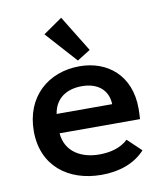

<svg xmlns="http://www.w3.org/2000/svg" viewBox="-81 -767 724 844"><g transform="rotate(-10 281.5 -344.5)"><path d="M289 -502 348 -539 249 -700 164 -641ZM305 11C383 11 452 -12 500 -64L439 -122C405 -90 359 -79 310 -79C232 -79 161 -116 154 -201H513C514 -214 515 -234 515 -248C515 -397 415 -476 291 -476C152 -476 44 -384 44 -229C44 -76 155 11 305 11ZM156 -287C167 -357 220 -388 286 -388C355 -388 402 -352 404 -287Z"/></g></svg>

Font: Inconsolata SemiExpanded
Style: Bold
Weight: 700
Width: 6
Monospace: yes
Designer: Raph Levien, Cyreal, Brenton Simpson
Foundry: Raph Levien, Cyreal, Google
Version: Version 3.100